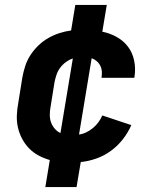

<svg xmlns="http://www.w3.org/2000/svg" viewBox="-20 -648 640 775"><path d="M163 107 181 -2Q157 -9 135.5 -20.5Q114 -32 97.5 -49Q81 -66 69.5 -87.5Q58 -109 52.5 -133Q47 -157 48 -182.5Q49 -208 54 -234L70 -334Q74 -357 81.5 -380.5Q89 -404 102.5 -425Q116 -446 134.5 -464Q153 -482 175 -494.5Q197 -507 220.5 -514.5Q244 -522 267 -525L284 -628H411L393 -520Q424 -514 451.5 -498.5Q479 -483 497 -459Q515 -435 521.5 -403.5Q528 -372 523 -339Q523 -338 522.5 -336.5Q522 -335 522 -334H390Q390 -335 390 -335.5Q390 -336 390 -336Q392 -349 391 -361Q390 -373 384.5 -383.5Q379 -394 370 -401.5Q361 -409 350 -413L299 -105Q314 -107 328.5 -114Q343 -121 355.5 -131.5Q368 -142 377.5 -155Q387 -168 393 -182L510 -143Q497 -113 476 -86Q455 -59 427.5 -39Q400 -19 368.5 -8Q337 3 306 6L289 107ZM224 -111 274 -412Q259 -407 245.5 -397Q232 -387 222.5 -374Q213 -361 208 -346Q203 -331 200 -316L184 -216Q181 -200 181 -184Q181 -168 186 -154Q191 -140 201 -128.5Q211 -117 224 -111Z"/></svg>

Font: Iosevka SS04 XBd Ex
Style: Italic
Weight: 800
Width: 7
Italic angle: -9°
Monospace: yes
Designer: Belleve Invis
Foundry: Belleve Invis
Version: Version 19.0.0; ttfautohint (v1.8.4)